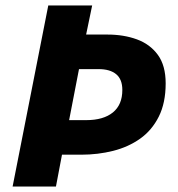

<svg xmlns="http://www.w3.org/2000/svg" viewBox="-20 -680 648 700"><path d="M26 0 156 -660H316L294 -554H372Q431 -554 479 -536.5Q527 -519 555.5 -480Q584 -441 584 -376Q584 -305 559 -255Q534 -205 491 -174.5Q448 -144 392.5 -130Q337 -116 276 -116H206L184 0ZM232 -242H294Q357 -242 391.5 -270Q426 -298 426 -352Q426 -391 403.5 -409.5Q381 -428 340 -428H268Z"/></svg>

Font: Source Sans 3 ExtraLight Black
Style: Italic
Weight: 900
Italic angle: -11°
Version: Version 3.052;hotconv 1.1.0;makeotfexe 2.6.0